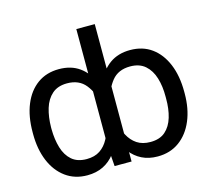

<svg xmlns="http://www.w3.org/2000/svg" viewBox="-105 -851 1066 982"><g transform="rotate(-15 427.5 -359.5)"><path d="M829.1 -275.4V-265.6Q829.1 -185.5 803 -123.3Q776.9 -61 728.5 -25.6Q680.2 9.8 613.3 9.8Q566.4 9.8 530.3 -8.1Q494.1 -25.9 468 -60.1Q441.9 -94.2 426.3 -143.6Q410.6 -192.9 405.3 -255.9V-287.1Q412.6 -371.1 438.2 -430.4Q463.9 -489.7 508.3 -521.2Q552.7 -552.7 616.2 -552.7Q682.6 -552.7 730 -518.3Q777.3 -483.9 803.2 -421.6Q829.1 -359.4 829.1 -275.4ZM730.5 -265.6V-275.4Q731 -330.1 717.5 -374.5Q704.1 -418.9 674.1 -445.3Q644 -471.7 594.7 -471.7Q531.2 -471.7 497.3 -429.2Q463.4 -386.7 452.1 -327.1V-215.8Q462.4 -175.3 479.7 -142.3Q497.1 -109.4 525.6 -90.3Q554.2 -71.3 596.7 -71.3Q646 -71.3 675.3 -96.9Q704.6 -122.6 717.8 -166.7Q731 -210.9 730.5 -265.6ZM378.9 -102.5V-727.5H476.6V0H386.7ZM26.4 -265.6V-275.4Q26.4 -359.4 52 -421.6Q77.6 -483.9 125.2 -518.3Q172.9 -552.7 239.3 -552.7Q303.2 -552.7 347.4 -521.2Q391.6 -489.7 417 -430.4Q442.4 -371.1 449.2 -287.1V-255.9Q444.3 -192.9 428.7 -143.6Q413.1 -94.2 387.2 -60.1Q361.3 -25.9 324.7 -8.1Q288.1 9.8 241.2 9.8Q174.8 9.8 126.5 -25.6Q78.1 -61 52.2 -123.3Q26.4 -185.5 26.4 -265.6ZM124 -275.4V-265.6Q124.5 -210.9 137.7 -166.7Q150.9 -122.6 180.4 -96.9Q210 -71.3 258.8 -71.3Q301.3 -71.3 329.6 -90.3Q357.9 -109.4 375.2 -142.3Q392.6 -175.3 402.3 -215.8V-327.1Q392.1 -386.7 358.2 -429.2Q324.2 -471.7 260.7 -471.7Q211.4 -471.7 181.4 -445.3Q151.4 -418.9 137.9 -374.5Q124.5 -330.1 124 -275.4Z"/></g></svg>

Font: Inter Tight
Style: Regular
Weight: 400
Designer: Rasmus Andersson
Foundry: rsms
Version: Version 3.002